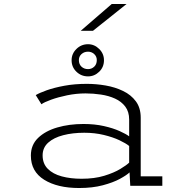

<svg xmlns="http://www.w3.org/2000/svg" viewBox="-20 -933 915 964"><path d="M377 11Q268.5 11 201.8 -30.5Q135 -72 135 -152Q135 -205.5 171.2 -240.5Q207.5 -275.5 267.5 -293Q327.5 -310.5 399 -310.5Q455.5 -310.5 501.8 -300Q548 -289.5 580.2 -275Q612.5 -260.5 628.5 -248.5V-332.5Q628.5 -372 609 -397.8Q589.5 -423.5 557.5 -438Q525.5 -452.5 486.8 -458.2Q448 -464 409.5 -464Q363 -464 317 -454.5Q271 -445 236 -432.2Q201 -419.5 188 -409.5L159.5 -455.5Q177.5 -466.5 214.8 -479.8Q252 -493 303.5 -502.5Q355 -512 415.5 -512Q462.5 -512 510.2 -503.8Q558 -495.5 598 -476.2Q638 -457 662.2 -424.2Q686.5 -391.5 686.5 -342V-47.5H795V0H634L630.5 -67.5Q616 -53.5 582 -35Q548 -16.5 496.2 -2.8Q444.5 11 377 11ZM389.5 -35.5Q454.5 -35.5 503.5 -50.5Q552.5 -65.5 584.2 -84.8Q616 -104 628.5 -116.5V-200Q613 -213 579.8 -228.8Q546.5 -244.5 501 -255.5Q455.5 -266.5 403 -266.5Q345 -266.5 297.5 -254.2Q250 -242 222 -216.8Q194 -191.5 194 -153Q194 -111.5 219.8 -85.5Q245.5 -59.5 289.8 -47.5Q334 -35.5 389.5 -35.5ZM422 -549.5Q388 -549.5 363.8 -572.8Q339.5 -596 339.5 -630.5Q339.5 -663.5 363.8 -687.2Q388 -711 422 -711Q454 -711 478 -687.2Q502 -663.5 502 -630.5Q502 -596 478 -572.8Q454 -549.5 422 -549.5ZM422 -586Q440 -586 453 -598.2Q466 -610.5 466 -631.5Q466 -649.5 453 -661.5Q440 -673.5 422 -673.5Q402.5 -673.5 389.2 -661.5Q376 -649.5 376 -631.5Q376 -610.5 389.2 -598.2Q402.5 -586 422 -586ZM447 -778.5H385.5L541 -913H615.5Z"/></svg>

Font: Trispace SemiExpanded ExtraLight
Style: Regular
Weight: 200
Width: 6
Designer: Tyler Finck
Foundry: Etcetera Type Company
Version: Version 1.210; ttfautohint (v1.8.3)